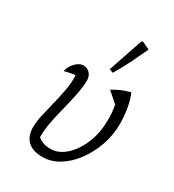

<svg xmlns="http://www.w3.org/2000/svg" viewBox="-181 -847 870 959"><g transform="rotate(30 254.0 -367.5)"><path d="M213 8Q156 8 127 -19.5Q98 -47 98 -99Q98 -129 106.5 -167Q115 -205 125.5 -247.5Q136 -290 144.5 -332.5Q153 -375 153 -414Q153 -421 152 -430.5Q151 -440 149 -449L180 -429Q167 -430 154.5 -429Q142 -428 126 -425Q110 -422 90 -417Q95 -438 107 -455Q119 -472 134 -481.5Q149 -491 163 -491Q185 -491 200 -475Q215 -459 215 -434Q215 -404 208.5 -368.5Q202 -333 193 -295Q184 -257 174.5 -219Q165 -181 159 -145Q153 -109 153 -79Q153 -71 153.5 -65Q154 -59 155 -56L143 -81Q162 -62 182 -54.5Q202 -47 228 -47Q261 -47 292 -67Q323 -87 348 -123Q373 -159 388 -205.5Q403 -252 404 -306Q405 -332 403 -354.5Q401 -377 397 -400L338 -452Q360 -466 382.5 -476Q405 -486 436 -494Q450 -464 458 -419Q466 -374 466 -330Q466 -263 444.5 -202.5Q423 -142 387 -94Q351 -46 306 -19Q261 8 213 8ZM307 -532 285 -540 352 -737 359 -743 404 -722Q384 -678 360.5 -630Q337 -582 307 -532Z"/></g></svg>

Font: Piazzolla 8pt ExtraLight
Style: Italic
Weight: 250
Italic angle: -11.3°
Designer: Juan Pablo del Peral
Foundry: Huerta Tipografica
Version: Version 2.001